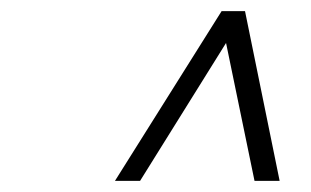

<svg xmlns="http://www.w3.org/2000/svg" viewBox="-20 -670 558 344"><path d="M385 -593 436 -346H481L419 -650H377L186 -346H231Z"/></svg>

Font: Libertinus Sans
Style: Italic
Weight: 400
Italic angle: -12°
Designer: Philipp H. Poll, Khaled Hosny
Foundry: Caleb Maclennan
Version: Version 7.050;RELEASE